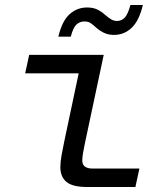

<svg xmlns="http://www.w3.org/2000/svg" viewBox="-20 -750 640 770"><path d="M330 0Q271 0 246.5 -20.5Q222 -41 222 -80Q222 -100 227 -128Q232 -156 238 -184L304 -496L337 -456H81L97 -530H396L320 -173Q316 -153 313 -136.5Q310 -120 310 -106Q310 -90 320.5 -82Q331 -74 352 -74H539L523 0ZM437 -610Q416 -610 399 -617.5Q382 -625 367 -638Q352 -652 342.5 -658Q333 -664 318 -664Q300 -664 286.5 -651.5Q273 -639 264 -603H214Q229 -666 259 -693Q289 -720 329 -720Q353 -720 370 -712Q387 -704 402 -690Q416 -678 426.5 -672Q437 -666 449 -666Q468 -666 480.5 -679.5Q493 -693 503 -730H553Q538 -667 508 -638.5Q478 -610 437 -610Z"/></svg>

Font: Geist Mono
Style: Italic
Weight: 400
Italic angle: -12°
Monospace: yes
Designer: Basement.studio, Andrés Briganti, Mateo Zaragoza
Foundry: Basement.studio, Vercel, Andrés Briganti, Guido Ferreyra, Mateo Zaragoza
Version: Version 1.500